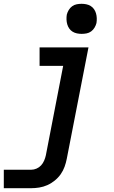

<svg xmlns="http://www.w3.org/2000/svg" viewBox="-30 -779 600 1009"><path d="M134 210H-10V113H134Q148 113 162 107Q176 101 186 90Q196 79 202 65Q208 51 211 37L302 -433H178V-530H435L321 55Q317 76 309.5 97Q302 118 289 136.5Q276 155 257.5 170Q239 185 218.5 194Q198 203 176.5 206.5Q155 210 134 210ZM399 -601Q387 -601 374.5 -603.5Q362 -606 351.5 -612.5Q341 -619 334 -629Q327 -639 323.5 -651Q320 -663 319.5 -676Q319 -689 321 -702Q324 -714 331 -726Q338 -738 349 -746Q360 -754 373 -756.5Q386 -759 399 -759Q411 -759 423.5 -756.5Q436 -754 446.5 -747.5Q457 -741 464 -731Q471 -721 474.5 -709Q478 -697 478.5 -684Q479 -671 477 -658Q474 -646 467 -634Q460 -622 449 -614Q438 -606 425 -603.5Q412 -601 399 -601Z"/></svg>

Font: Lode Term
Style: Bold Italic
Weight: 700
Italic angle: -11°
Monospace: yes
Designer: Belleve Invis
Foundry: Belleve Invis
Version: Version 29.2.0